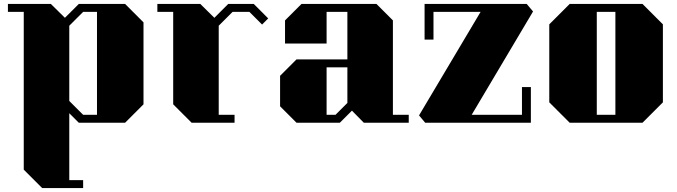

<svg xmlns="http://www.w3.org/2000/svg" viewBox="-20 -620 3419 970"><path d="M100 -560V237L193 330H400V290H330V-48L378 0H612L705 -93V-507L612 -600H378L308 -530L237 -600H20V-560ZM330 -490 400 -560H470V-40H400L330 -110Z M1335 -527 1304 -496 1240 -560H1155L1085 -490V-40H1165V0H948L855 -93V-560H775V-600H992L1063 -530L1133 -600H1262Z M1478 0H1697L1758 -61L1818 0H2045V-40H1965V-517L1882 -600H1503L1420 -517V-400H1630V-560H1735V-320H1478L1395 -237V-83ZM1630 -280H1735V-100L1675 -40H1630Z M2128 0H2662V-180H2617V-40H2363L2673 -562L2641 -600H2125V-420H2170V-560H2408L2097 -37Z M3329 -497V-103L3226 0H2858L2755 -103V-497L2858 -600H3226ZM2995 -560V-40H3089V-560Z"/></svg>

Font: Kumar One
Style: Regular
Weight: 400
Designer: Parimal Parmar
Foundry: Indian Type Foundry
Version: Version 1.000;PS 1.000;hotconv 1.0.88;makeotf.lib2.5.647800